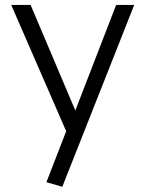

<svg xmlns="http://www.w3.org/2000/svg" viewBox="-20 -548 582 769"><path d="M229.5 200.2 166 181.6 245.1 -22.5 24.9 -528.3H102.5L281.7 -105.5L445.3 -528.3H517.6Z"/></svg>

Font: Comme Light
Style: Regular
Weight: 300
Version: Version 1.000;gftools[0.9.27]